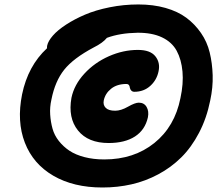

<svg xmlns="http://www.w3.org/2000/svg" viewBox="-20 -771 1005 862"><path d="M439.9 70.8Q310.1 70.8 219.2 17.8Q128.4 -35.2 91.6 -130.4Q54.7 -225.6 79.1 -347.2Q105.5 -475.1 190.9 -554.2Q190.9 -563 191.9 -566.9Q196.3 -586.9 217.5 -611.3Q238.8 -635.7 276.6 -660.4Q314.5 -685.1 361.8 -705.3Q409.2 -725.6 472.2 -738.3Q535.2 -751 601.1 -751Q668 -751 723.1 -735.4Q778.3 -719.7 816.7 -691.2Q855 -662.6 882.3 -623Q909.7 -583.5 921.4 -535.6Q933.1 -487.8 934.8 -433.1Q936.5 -378.4 923.8 -319.8Q907.7 -239.7 873.5 -174.6Q839.4 -109.4 793.7 -64.2Q748 -19 690.4 11.7Q632.8 42.5 570.3 56.6Q507.8 70.8 439.9 70.8ZM210.9 -324.2Q203.1 -290 205.3 -256.6Q207.5 -223.1 215.8 -193.4Q224.1 -163.6 244.1 -138.2Q264.2 -112.8 291.5 -94.5Q318.8 -76.2 359.1 -65.7Q399.4 -55.2 448.2 -55.2Q581.1 -55.2 672.9 -128.9Q764.6 -202.6 790 -330.1Q804.2 -395.5 799.3 -449.7Q794.4 -503.9 773.2 -543Q752 -582 707.3 -603.3Q662.6 -624.5 597.2 -624Q518.1 -622.6 460 -601.1Q441.4 -578.1 400.9 -558.1Q309.1 -509.3 268.1 -457.8Q227.1 -406.2 210.9 -324.2ZM467.8 -128.9Q375.5 -128.9 330.1 -185.3Q284.7 -241.7 300.8 -332Q313 -390.6 358.9 -440.4Q404.8 -490.2 469 -518.6Q533.2 -546.9 599.1 -546.9Q654.8 -546.9 677.5 -518.3Q700.2 -489.7 691.9 -451.2Q684.1 -412.1 654.8 -385.5Q625.5 -358.9 583 -358.9Q575.2 -358.9 569.8 -364Q564.5 -369.1 563 -377Q561.5 -394 547.9 -394Q505.4 -394 478.8 -372.6Q452.1 -351.1 445.8 -319.8Q441.9 -299.8 454.6 -286.9Q467.3 -273.9 497.1 -273.9Q522.9 -273.9 554.7 -292Q586.4 -310.1 603 -310.1Q627 -310.1 638.2 -290.8Q649.4 -271.5 644 -244.1Q631.3 -187.5 585.9 -158.2Q540.5 -128.9 467.8 -128.9Z"/></svg>

Font: Shantell Sans Bouncy
Style: Italic
Weight: 800
Italic angle: -11.31°
Designer: Stephen Nixon, Anya Danilova, Shantell Martin
Foundry: Arrow Type
Version: Version 1.006;[9816181b4]